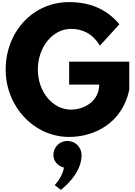

<svg xmlns="http://www.w3.org/2000/svg" viewBox="-20 -1281 1285 1827"><path d="M1210 -694H638V-476H924C924 -325 790 -238 655 -238C481 -238 340 -409 340 -619C340 -833 481 -1006 655 -1006C765 -1006 859 -963 931 -847L1116 -1050C1008 -1180 856 -1261 638 -1261C290 -1261 34 -975 34 -619C34 -265 305 22 638 22C881 22 1142 -111 1210 -425ZM620 60C695 60 756 119 756 194C756 334 654 448 560 526L500 480C500 480 571 412 589 314C532 300 488 254 488 194C488 119 548 60 620 60Z"/></svg>

Font: Poland Can Into
Style: BigWritings
Weight: 700
Foundry: Cannot Into Space Fonts
Version: Version 0.92